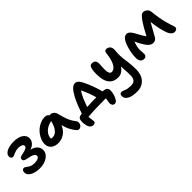

<svg xmlns="http://www.w3.org/2000/svg" viewBox="172 -1629 2973 2973"><g transform="rotate(-45 1658.5 -142.5)"><path d="M252.9 36.1Q159.7 36.1 97.4 1.5Q35.2 -33.2 35.2 -87.9Q35.2 -116.2 47.6 -131.1Q60.1 -146 80.1 -146Q90.8 -146 102.5 -139.2Q114.3 -132.3 127 -122.6Q139.6 -112.8 155.3 -102.8Q170.9 -92.8 196 -85.9Q221.2 -79.1 251 -79.1Q299.3 -79.1 329.1 -93.5Q358.9 -107.9 358.9 -131.8Q358.9 -160.6 327.4 -178.5Q295.9 -196.3 223.1 -209Q182.6 -216.3 166.3 -227.8Q149.9 -239.3 149.9 -261.2Q149.9 -285.2 167.2 -295.7Q184.6 -306.2 231 -314.9Q283.7 -325.2 308.3 -339.8Q333 -354.5 333 -378.9Q333 -399.9 306.6 -412.8Q280.3 -425.8 241.2 -425.8Q212.9 -425.8 185.8 -418.9Q158.7 -412.1 142.3 -404.3Q126 -396.5 109.9 -389.6Q93.8 -382.8 84 -382.8Q64.9 -382.8 53.5 -397.5Q42 -412.1 42 -433.1Q42 -468.8 72.8 -494.9Q103.5 -521 149.9 -533.4Q196.3 -545.9 250 -545.9Q355 -545.9 412.1 -508.1Q469.2 -470.2 469.2 -408.2Q469.2 -362.8 438.5 -326.4Q407.7 -290 351.1 -271Q415.5 -259.8 452.9 -221.4Q490.2 -183.1 490.2 -127Q490.2 -57.6 422.1 -10.7Q354 36.1 252.9 36.1Z M732.9 -38.1Q658.2 -38.1 613.5 -76.4Q568.8 -114.7 568.8 -179.2Q568.8 -230 594 -283.4Q619.1 -336.9 659.4 -379.2Q699.7 -421.4 755.1 -448.2Q810.5 -475.1 866.7 -475.1Q920.9 -475.1 937 -439Q948.7 -440.9 953.6 -440.9Q986.8 -440.9 1011 -421.1Q1035.2 -401.4 1043.9 -370.1Q1045.9 -363.8 1055.2 -329.1Q1064.5 -294.4 1066.4 -287.8Q1068.4 -281.2 1076.9 -253.4Q1085.4 -225.6 1089.8 -216.3Q1094.2 -207 1103.5 -184.3Q1112.8 -161.6 1121.3 -148.4Q1129.9 -135.3 1141.8 -116.5Q1153.8 -97.7 1168 -80.1Q1178.7 -66.4 1179.7 -46.1Q1180.7 -25.9 1173.1 -7.6Q1165.5 10.7 1149.2 23.9Q1132.8 37.1 1111.8 37.1Q1086.4 37.1 1068.8 15.1Q1028.3 -36.6 1003.7 -84.2Q979 -131.8 962.9 -202.1Q924.8 -116.7 863.5 -77.4Q802.2 -38.1 732.9 -38.1ZM697.8 -169.9V-168.9Q711.9 -164.1 735.8 -164.1Q787.1 -164.1 829.8 -215.1Q872.6 -266.1 892.6 -359.9Q803.2 -341.8 750.5 -288.6Q697.8 -235.4 697.8 -169.9Z M1782.7 148.9Q1754.9 148.9 1741 130.9Q1727.1 112.8 1727.1 85Q1727.1 73.7 1733.4 39.8Q1739.7 5.9 1741.7 -8.8Q1736.3 -8.8 1723.4 -9.3Q1710.4 -9.8 1703.1 -9.8Q1483.9 -9.8 1346.7 3.9Q1360.8 98.1 1360.8 108.9Q1360.8 126.5 1347.4 137.7Q1334 148.9 1314.9 148.9Q1282.7 148.9 1260.3 126.2Q1237.8 103.5 1231 68.8Q1221.7 29.3 1221.7 -15.1Q1221.7 -49.8 1233.6 -71.5Q1245.6 -93.3 1278.8 -100.1Q1283.7 -101.1 1295.4 -102.8Q1307.1 -104.5 1311 -105Q1358.9 -255.4 1413.1 -359.9Q1455.6 -439.5 1492.4 -476.8Q1529.3 -514.2 1566.9 -514.2Q1593.8 -514.2 1617.7 -495.1Q1641.6 -476.1 1666 -429.2Q1694.3 -376 1727.5 -288.1Q1760.7 -200.2 1780.8 -121.1Q1783.7 -121.1 1789.8 -120.6Q1795.9 -120.1 1798.8 -120.1Q1840.3 -115.7 1859.6 -97.9Q1878.9 -80.1 1878.9 -44.9Q1878.9 -8.3 1867.2 35.9Q1855.5 80.1 1832.5 114.5Q1809.6 148.9 1782.7 148.9ZM1488.8 -244.1Q1465.8 -189.5 1440.9 -118.2Q1556.2 -125 1647.9 -125Q1630.9 -189 1604.5 -256.3Q1578.1 -323.7 1554.7 -368.2Q1521 -318.8 1488.8 -244.1Z M2162.6 261.2Q2050.8 261.2 1995.1 229Q1939.5 196.8 1939.5 142.1Q1939.5 116.2 1949.7 104Q1960 91.8 1982.4 91.8Q1995.6 91.8 2011.5 97.4Q2027.3 103 2042 109.9Q2056.6 116.7 2087.4 122.3Q2118.2 127.9 2157.7 127.9Q2215.3 127.9 2239.5 96.4Q2263.7 64.9 2263.7 4.9Q2263.7 -27.8 2262.5 -57.9Q2261.2 -87.9 2258.3 -129.2Q2255.4 -170.4 2254.4 -192.9Q2195.8 -101.1 2105.5 -101.1Q2007.3 -101.1 1954.3 -168.7Q1901.4 -236.3 1901.4 -376Q1901.4 -443.8 1910.6 -482.7Q1919.9 -521.5 1933.6 -533.7Q1947.3 -545.9 1968.8 -545.9Q2049.8 -545.9 2048.3 -461.9Q2047.9 -448.7 2046.4 -425.3Q2044.9 -401.9 2044.4 -388.2Q2043.9 -374.5 2043.2 -353.8Q2042.5 -333 2043.5 -320.3Q2044.4 -307.6 2046.4 -292Q2048.3 -276.4 2052.5 -266.8Q2056.6 -257.3 2062.5 -248.5Q2068.4 -239.7 2077.1 -235.8Q2085.9 -231.9 2097.7 -231.9Q2135.3 -231.9 2165.5 -267.8Q2195.8 -303.7 2214.1 -362.1Q2232.4 -420.4 2240.7 -497.1Q2243.7 -525.4 2252.9 -535.2Q2262.2 -544.9 2284.7 -544.9Q2300.8 -544.9 2315.7 -539.1Q2330.6 -533.2 2344 -521Q2357.4 -508.8 2364 -486.1Q2370.6 -463.4 2367.7 -433.1Q2360.4 -375 2363 -316.9Q2365.7 -258.8 2371.8 -223.4Q2377.9 -188 2384.3 -125.2Q2390.6 -62.5 2390.6 4.9Q2390.6 57.1 2378.4 100.1Q2366.2 143.1 2344.7 172.6Q2323.2 202.1 2294.2 222.4Q2265.1 242.7 2232.2 252Q2199.2 261.2 2162.6 261.2Z M2593.3 -20Q2554.7 -20 2533 -46.4Q2511.2 -72.8 2511.2 -122.1Q2511.2 -218.3 2543 -325.2Q2569.3 -411.1 2600.3 -450Q2631.3 -488.8 2672.4 -488.8Q2723.1 -488.8 2772 -400.9Q2817.9 -306.6 2865.2 -244.1Q2938.5 -385.3 2989.3 -458Q3022.5 -504.4 3044.9 -525.1Q3067.4 -545.9 3094.2 -545.9Q3122.6 -545.9 3149.4 -525.9Q3168 -511.2 3177.5 -493.7Q3187 -476.1 3189 -445.8Q3203.6 -299.3 3236.3 -180.2Q3245.6 -145 3257.3 -109.1Q3269 -73.2 3274.9 -54.4Q3280.8 -35.6 3281.2 -26.9Q3281.2 -5.9 3264.9 6.6Q3248.5 19 3222.2 19Q3193.8 19 3169.9 -3.2Q3146 -25.4 3130.4 -63Q3084.5 -187 3067.4 -356.9Q3035.2 -303.7 2944.3 -137.2Q2917.5 -95.2 2871.1 -95.2Q2853.5 -95.2 2838.1 -100.1Q2822.8 -105 2812.7 -110.8Q2802.7 -116.7 2789.8 -130.4Q2776.9 -144 2770.8 -151.9Q2764.6 -159.7 2751 -178.2Q2736.3 -198.7 2714.1 -240Q2691.9 -281.2 2677.2 -317.9Q2643.1 -240.7 2643.1 -168Q2643.1 -144 2645.8 -112.1Q2648.4 -80.1 2648.4 -74.2Q2648.4 -50.8 2633.3 -35.4Q2618.2 -20 2593.3 -20Z"/></g></svg>

Font: Shantell Sans Irregular
Style: Regular
Weight: 600
Designer: Stephen Nixon, Anya Danilova, Shantell Martin
Foundry: Arrow Type
Version: Version 1.006;[9816181b4]